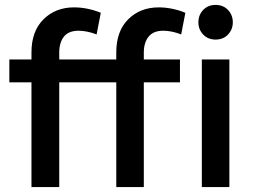

<svg xmlns="http://www.w3.org/2000/svg" viewBox="-20 -761 1038 781"><path d="M18 -426V-519H108V-548Q108 -634 157 -682.5Q206 -731 281 -731Q310 -731 338 -725Q366 -719 390 -709L373 -621Q333 -636 300 -636Q259 -636 240 -612Q221 -588 221 -547V-519H453V-548Q453 -634 501.5 -682.5Q550 -731 626 -731Q654 -731 682 -725Q710 -719 734 -709L717 -621Q678 -636 644 -636Q604 -636 584.5 -612Q565 -588 565 -547V-519H712V-426H565V0H453V-426H221V0H108V-426ZM787 -670Q787 -700 806.5 -720.5Q826 -741 857 -741Q888 -741 907.5 -720.5Q927 -700 927 -670Q927 -641 907.5 -620.5Q888 -600 857 -600Q826 -600 806.5 -620.5Q787 -641 787 -670ZM801 0V-519H913V0Z"/></svg>

Font: Radio Canada Medium
Style: Regular
Weight: 500
Designer: Charles Daoud, Etienne Aubert Bonn, Alexandre Saumier Demers, Jacques Le Bailly
Foundry: Radio-Canada
Version: Version 2.104; ttfautohint (v1.8.4.7-5d5b);gftools[0.9.28.de